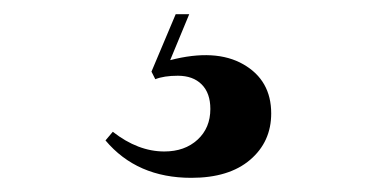

<svg xmlns="http://www.w3.org/2000/svg" viewBox="-20 -20 540 271"><path d="M250 231Q173.3 231 128.9 178.2L139.2 166Q174.8 193.8 211.9 193.8Q240.7 193.8 258.8 177.2Q276.9 160.6 276.9 133.8Q276.9 111.3 264.6 99.1Q252.4 86.9 231 86.9Q211.4 86.9 199.2 91.8L193.8 81.1L228 0H247.1L220.2 64.9Q284.2 48.3 323.5 70.8Q362.8 93.3 362.8 140.1Q362.8 180.2 333 205.6Q303.2 231 250 231Z"/></svg>

Font: Display Semibold
Style: Regular
Weight: 600
Designer: Latin by Veronika Burian and Jose Scaglione. Greek by Irene Vlachou. Cyrillic by Vera Evstafieva.
Foundry: TypeTogether
Version: Version 3.002